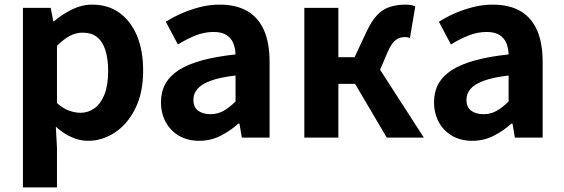

<svg xmlns="http://www.w3.org/2000/svg" viewBox="-20 -594 2434 829"><path d="M79 215V-560H199L210 -502H213Q248 -532 290.5 -553Q333 -574 378 -574Q447 -574 496 -538.5Q545 -503 571.5 -439.5Q598 -376 598 -289Q598 -193 564 -125Q530 -57 475.5 -21.5Q421 14 360 14Q324 14 288.5 -2Q253 -18 221 -47L226 44V215ZM328 -107Q361 -107 388 -126.5Q415 -146 431 -186Q447 -226 447 -287Q447 -340 435 -377.5Q423 -415 399 -434Q375 -453 336 -453Q308 -453 281.5 -439Q255 -425 226 -396V-149Q253 -125 279 -116Q305 -107 328 -107Z M840 14Q791 14 753.5 -7.5Q716 -29 695.5 -67Q675 -105 675 -153Q675 -242 752 -291.5Q829 -341 997 -359Q996 -387 987 -408.5Q978 -430 957.5 -443Q937 -456 902 -456Q863 -456 825 -441Q787 -426 748 -402L696 -500Q729 -521 766 -537Q803 -553 844 -563.5Q885 -574 929 -574Q1000 -574 1048 -546Q1096 -518 1120 -463Q1144 -408 1144 -327V0H1024L1014 -60H1009Q973 -28 931 -7Q889 14 840 14ZM889 -101Q920 -101 945.5 -115.5Q971 -130 997 -156V-268Q929 -260 889 -245Q849 -230 832 -209.5Q815 -189 815 -164Q815 -131 835.5 -116Q856 -101 889 -101Z M1294 0V-560H1441V-347H1511L1562 -456Q1585 -505 1609.5 -530Q1634 -555 1664 -564.5Q1694 -574 1731 -574Q1743 -574 1753.5 -572.5Q1764 -571 1773 -566L1750 -430Q1745 -432 1740 -433Q1735 -434 1729 -434Q1715 -434 1703 -429.5Q1691 -425 1679 -412Q1667 -399 1655 -372L1621 -293L1810 0H1650L1513 -232H1441V0Z M2019 14Q1970 14 1932.5 -7.5Q1895 -29 1874.5 -67Q1854 -105 1854 -153Q1854 -242 1931 -291.5Q2008 -341 2176 -359Q2175 -387 2166 -408.5Q2157 -430 2136.5 -443Q2116 -456 2081 -456Q2042 -456 2004 -441Q1966 -426 1927 -402L1875 -500Q1908 -521 1945 -537Q1982 -553 2023 -563.5Q2064 -574 2108 -574Q2179 -574 2227 -546Q2275 -518 2299 -463Q2323 -408 2323 -327V0H2203L2193 -60H2188Q2152 -28 2110 -7Q2068 14 2019 14ZM2068 -101Q2099 -101 2124.5 -115.5Q2150 -130 2176 -156V-268Q2108 -260 2068 -245Q2028 -230 2011 -209.5Q1994 -189 1994 -164Q1994 -131 2014.5 -116Q2035 -101 2068 -101Z"/></svg>

Font: Noto Sans SC
Style: Bold
Weight: 700
Designer: Ryoko NISHIZUKA  (kana, bopomofo & ideographs); Paul D. Hunt (Latin, Greek & Cyrillic); Sandoll Communications , Soo-you
Foundry: Adobe
Version: Version 2.004-H2;hotconv 1.0.118;makeotfexe 2.5.65603